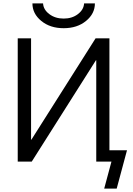

<svg xmlns="http://www.w3.org/2000/svg" viewBox="-20 -957 787 1137"><path d="M478 -937H542Q542 -876 489.5 -833Q437 -790 357 -790Q277 -790 224.5 -833Q172 -876 172 -937H235Q237 -900 272 -873.5Q307 -847 357 -847Q407 -847 441.5 -873.5Q476 -900 478 -937ZM628 -67H732L671 160H597L640 0H628H589H550V-600H548L168 0H85V-730H164V-130H166L546 -730H628Z"/></svg>

Font: M PLUS 1p
Style: Regular
Weight: 400
Version: Version 1.062